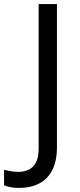

<svg xmlns="http://www.w3.org/2000/svg" viewBox="-98 -734 391 944"><path d="M-4 190Q-28 190 -46 186.5Q-64 183 -78 177V101Q-62 105 -44 108Q-26 111 -6 111Q19 111 41.5 101Q64 91 78 66Q92 41 92 -4V-714H182V-11Q182 58 159 102.5Q136 147 94 168.5Q52 190 -4 190Z"/></svg>

Font: Noto Sans Tangsa
Style: Regular
Weight: 400
Designer: David Williams
Foundry: Google LLC
Version: Version 1.504